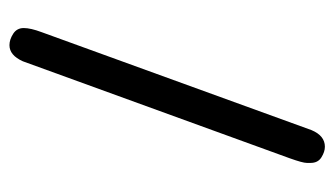

<svg xmlns="http://www.w3.org/2000/svg" viewBox="-170 -514 707 406"><g transform="rotate(-90 183.0 -311.5)"><path d="M110.4 -5.9Q98.6 22.5 75.2 22.5Q64.5 22.5 52.7 15.1Q41 7.8 41 -7.8V-15.6Q41 -24.4 50.8 -51.8L255.9 -616.2Q268.6 -644.5 290 -644.5Q301.8 -644.5 314 -636.7Q326.2 -628.9 326.2 -614.3Q326.2 -599.6 317.4 -576.2Z"/></g></svg>

Font: Jura
Style: DemiBold
Weight: 600
Version: Version 2.5